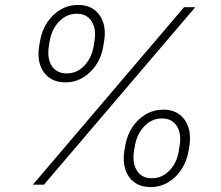

<svg xmlns="http://www.w3.org/2000/svg" viewBox="-20 -757 905 787"><path d="M248 -419.4Q208.5 -419.4 181.9 -438.7Q155.3 -458 144.3 -491.7Q133.3 -525.4 140.6 -567.9L144 -588.4Q151.4 -631.3 173.3 -664.8Q195.3 -698.2 228 -717.5Q260.7 -736.8 299.8 -736.8Q339.4 -736.8 365.7 -717.5Q392.1 -698.2 403.1 -664.6Q414.1 -630.9 406.7 -587.9L403.3 -567.4Q396.5 -524.9 374.3 -491.5Q352.1 -458 319.6 -438.7Q287.1 -419.4 248 -419.4ZM253.4 -456.1Q294.9 -456.1 325.2 -487.3Q355.5 -518.6 363.8 -567.9L367.2 -588.4Q375.5 -638.2 355.7 -669.4Q335.9 -700.7 294.4 -700.7Q253.4 -700.7 222.7 -669.2Q191.9 -637.7 183.6 -587.9L180.2 -567.4Q172.4 -518.1 192.1 -487.1Q211.9 -456.1 253.4 -456.1ZM597.2 9.8Q557.6 9.8 531 -9.5Q504.4 -28.8 493.7 -62.5Q482.9 -96.2 489.7 -138.7L493.2 -159.2Q500.5 -202.1 522.5 -235.6Q544.4 -269 577.4 -288.3Q610.4 -307.6 649.4 -307.6Q688.5 -307.6 714.8 -288.3Q741.2 -269 752.2 -235.4Q763.2 -201.7 756.3 -158.7L752.9 -138.2Q745.6 -95.7 723.6 -62.3Q701.7 -28.8 668.9 -9.5Q636.2 9.8 597.2 9.8ZM602.5 -26.4Q644 -26.4 674.6 -57.9Q705.1 -89.4 712.9 -138.7L716.3 -159.2Q724.6 -209 704.8 -240.2Q685.1 -271.5 644 -271.5Q602.5 -271.5 572 -240Q541.5 -208.5 532.7 -158.7L529.3 -138.2Q521.5 -88.9 541.3 -57.6Q561 -26.4 602.5 -26.4ZM114.7 0 734.4 -727.5H780.3L160.2 0Z"/></svg>

Font: Inter 20pt ExtraLight
Style: Italic
Weight: 250
Italic angle: -9.3988°
Version: Version 4.001;git-66647c0bb